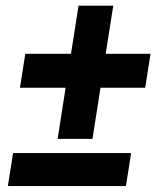

<svg xmlns="http://www.w3.org/2000/svg" viewBox="-20 -647 566 667"><path d="M373.5 -627.4H252.9L226.6 -460H67.9L49.3 -342.3H208L180.2 -164.6H301.3L329.1 -342.3H484.4L502.9 -460H347.2ZM435.5 -115.2H25.4L7.3 -0.5H417.5Z"/></svg>

Font: Roboto
Style: Bold Italic
Weight: 700
Italic angle: -12°
Designer: Google
Version: Version 2.137; 2017